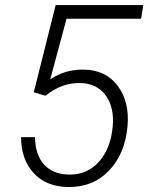

<svg xmlns="http://www.w3.org/2000/svg" viewBox="-20 -731 588 761"><path d="M113.8 -365.2 200.7 -710.9H547.9L539.1 -656.7H243.7L179.2 -416.5Q237.3 -456.1 312 -455.1Q399.4 -454.1 446.8 -390.4Q494.1 -326.7 485.4 -230Q475.6 -121.1 411.6 -54.4Q347.7 12.2 248 10.3Q161.6 8.3 112.5 -46.1Q63.5 -100.6 63.5 -187.5H118.7Q119.6 -118.7 153.8 -79.8Q188 -41 251 -39.1Q325.2 -37.1 372.1 -89.8Q418.9 -142.6 426.8 -229.5Q433.6 -304.7 399.4 -352.3Q365.2 -399.9 299.3 -401.9Q224.6 -403.8 160.6 -351.6Z"/></svg>

Font: RobotoInd Light
Style: Italic
Weight: 300
Italic angle: -12°
Designer: Google
Version: Version 2.001151; 2014